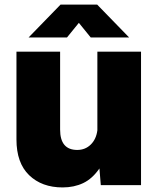

<svg xmlns="http://www.w3.org/2000/svg" viewBox="-20 -810 690 840"><path d="M254 10Q163 10 107.5 -43.5Q52 -97 52 -200V-584H243V-243Q243 -154 318 -154Q353 -154 377 -177.5Q401 -201 406 -240V-584H597V0H421L415 -73Q384 -28 344 -9Q304 10 254 10ZM105 -646 245 -790H405L545 -646H377L325 -710L273 -646Z"/></svg>

Font: BDO Grotesk Black
Style: Regular
Weight: 900
Designer: Deni Anggara
Foundry: Lokal Container
Version: Version 2.000